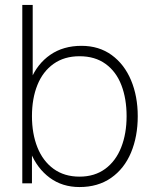

<svg xmlns="http://www.w3.org/2000/svg" viewBox="-20 -740 616 775"><path d="M301 15Q231.5 15 180.8 -22.5Q130 -60 103.5 -124.8Q77 -189.5 77 -271Q77 -354 103.8 -418.2Q130.5 -482.5 183 -518.8Q235.5 -555 309 -555Q379.5 -555 430.8 -517.8Q482 -480.5 509 -416Q536 -351.5 536 -271Q536 -189 508.8 -124Q481.5 -59 428.5 -22Q375.5 15 301 15ZM70 0V-720H112V-425H109V0ZM301 -27Q362 -27 404.8 -58.5Q447.5 -90 469.2 -145.2Q491 -200.5 491 -271Q491 -341.5 470 -396.2Q449 -451 406.2 -482Q363.5 -513 301 -513Q239.5 -513 196.2 -482.2Q153 -451.5 131 -397Q109 -342.5 109 -271Q109 -200.5 131 -145.2Q153 -90 196.2 -58.5Q239.5 -27 301 -27Z"/></svg>

Font: Hauora
Style: Regular
Weight: 400
Designer: Wayne Shih
Foundry: WCYS
Version: Version 1.001